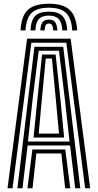

<svg xmlns="http://www.w3.org/2000/svg" viewBox="-20 -1007 522 1027"><path d="M20.2 0 124.8 -800H357.8L462.2 0H435.5L334.8 -778.5H147.8L47 0ZM73 0 164.2 -756.8H318.2L409.5 0H382.2L354.8 -228.8H127.8L100.2 0ZM129.5 -250H352L326.5 -480.2L295.5 -735.5H187L155 -480.2ZM159.5 -271.2 180.5 -480.2 205 -715.2H277.5L302.8 -480.2L323 -271.2ZM187 -292.5H295.5L278.2 -480.2L257.8 -693.8H224.8L204.2 -480.2ZM126.8 0 153.2 -207.5H329.2L355.8 0H328.5L308 -186.2H174.5L154 0ZM241.2 -987Q164 -987 128.9 -953.9Q93.8 -920.8 90 -844.5H116.5Q119.8 -909.5 148.8 -937.6Q177.8 -965.8 241.2 -965.8Q304.5 -965.8 333.5 -937.6Q362.5 -909.5 366.2 -844.5H392.8Q388.2 -920.8 353.1 -953.9Q318 -987 241.2 -987ZM241.2 -944.8Q191.2 -944.8 168.4 -921.5Q145.5 -898.2 143 -844.5H169.2Q171.2 -886.8 188 -905.1Q204.8 -923.5 241.2 -923.5Q277.5 -923.5 294.2 -905.1Q311 -886.8 313.5 -844.5H339.8Q336.8 -898.2 313.9 -921.5Q291 -944.8 241.2 -944.8ZM241.2 -902.2Q218.5 -902.2 207.9 -888.9Q197.2 -875.5 195.5 -844.5H218.8Q218.8 -881.2 241.2 -881.2Q264.5 -881.2 264 -844.5H287Q285 -875.5 274.5 -888.9Q264 -902.2 241.2 -902.2Z"/></svg>

Font: Big Shoulders Inline Text ExtraBold
Style: Regular
Weight: 800
Designer: Patric King
Foundry: XO Type Co
Version: Version 1.000